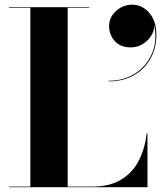

<svg xmlns="http://www.w3.org/2000/svg" viewBox="-20 -780 686 800"><path d="M434.5 -671.5Q434.5 -707.5 463.2 -734Q492 -760.5 531.5 -760.5Q572 -760.5 601.8 -726.5Q631.5 -692.5 631.5 -634Q631.5 -580 607.2 -536.2Q583 -492.5 538.5 -466.8Q494 -441 432.5 -441V-443.5Q496 -443.5 543.5 -474.2Q591 -505 613.2 -557.2Q635.5 -609.5 623 -675Q622 -637.5 592.5 -610Q563 -582.5 525 -582.5Q481.5 -582.5 458 -609Q434.5 -635.5 434.5 -671.5ZM594.5 0H17V-2.5H106.5V-747.5H17V-750H351.5V-747.5H262V-2.5H364Q437.5 -2.5 485.2 -31.8Q533 -61 558.5 -111.2Q584 -161.5 591.5 -225H594.5Z"/></svg>

Font: Bodoni* 72pt
Style: Bold
Weight: 700
Version: Version 2.3